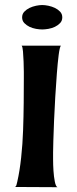

<svg xmlns="http://www.w3.org/2000/svg" viewBox="-20 -741 311 775"><path d="M69.3 -670.9Q69.3 -684.6 78.1 -693.8Q86.9 -703.1 99.1 -709Q111.3 -714.8 125.5 -717.8Q139.6 -720.7 150.4 -720.7Q161.1 -720.7 175.3 -717.8Q189.5 -714.8 201.7 -709Q213.9 -703.1 222.7 -693.8Q231.4 -684.6 231.4 -670.9Q231.4 -657.2 222.7 -647.9Q213.9 -638.7 201.7 -632.8Q189.5 -627 175.3 -624.5Q161.1 -622.1 150.4 -622.1Q139.6 -622.1 125.5 -624.5Q111.3 -627 99.1 -632.8Q86.9 -638.7 78.1 -647.9Q69.3 -657.2 69.3 -670.9ZM225.6 -556.6Q220.7 -549.8 216.8 -519Q212.9 -488.3 209.5 -444.3Q206.1 -400.4 203.1 -350.1Q200.2 -299.8 198.2 -253.9Q196.3 -208 195.3 -172.9Q194.3 -137.7 194.3 -126Q194.3 -119.1 194.3 -97.7Q194.3 -76.2 195.8 -52.2Q197.3 -28.3 201.2 -8.3Q205.1 11.7 211.9 14.6L40 13.7Q44.9 12.7 46.9 3.9Q48.8 -4.9 49.8 -7.8Q59.6 -50.8 65.4 -105Q71.3 -159.2 73.2 -215.3Q75.2 -271.5 75.7 -326.2Q76.2 -380.9 76.2 -424.8Q76.2 -431.6 76.2 -451.2Q76.2 -470.7 75.2 -492.7Q74.2 -514.6 72.8 -533.2Q71.3 -551.8 67.4 -556.6Z"/></svg>

Font: Cherry Cream Soda
Style: Regular
Weight: 400
Designer: Font Diner, Inc
Foundry: Font Diner, Inc
Version: Version 1.001